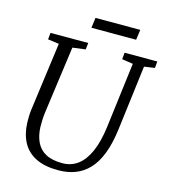

<svg xmlns="http://www.w3.org/2000/svg" viewBox="-129 -995 971 1106"><g transform="rotate(15 356.0 -442.0)"><path d="M645 -694.5 596.5 -306Q585.5 -220 562 -159.5Q538.5 -99 503.2 -61.8Q468 -24.5 422.2 -7.2Q376.5 10 321 10Q240 10 187.2 -16.5Q134.5 -43 108 -92Q81.5 -141 79 -208.5Q78.5 -227 79 -247.8Q79.5 -268.5 82.5 -290L137 -694.5L70.5 -703.5L74.5 -743H299.5L295 -703.5L218 -693.5L163.5 -296.5Q160 -270 159 -247.5Q158 -225 158.5 -204Q160.5 -152.5 178.8 -114.5Q197 -76.5 234.8 -56Q272.5 -35.5 333.5 -35.5Q386 -35.5 425.8 -65Q465.5 -94.5 492 -154.5Q518.5 -214.5 530 -306L578.5 -693.5L512.5 -703.5L516.5 -743H711.5L707.5 -703.5ZM302.5 -893.5H569.5L561 -832.5H294.5Z"/></g></svg>

Font: Merriweather 20pt Light
Style: Italic
Weight: 300
Italic angle: -7.8°
Version: Version 2.101